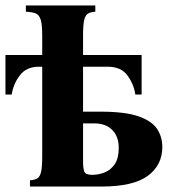

<svg xmlns="http://www.w3.org/2000/svg" viewBox="-31 -685 621 705"><path d="M79 0V-23Q96 -24 106 -30Q116 -36 120 -54.5Q124 -73 124 -110V-440H112Q66 -440 42 -408.5Q18 -377 12 -338H-11V-483H124V-555Q124 -593 119 -611Q114 -629 101.5 -635Q89 -641 64 -642V-665H319V-642Q302 -641 292 -635Q282 -629 278 -611Q274 -593 274 -555V-483H489V-338H466Q460 -377 436.5 -408.5Q413 -440 365 -440H274V-275H338Q428 -275 477 -258Q526 -241 545.5 -212Q565 -183 565 -145Q565 -79 512 -39.5Q459 0 340 0ZM274 -91Q274 -67 278.5 -55Q283 -43 308 -43Q331 -43 353.5 -52Q376 -61 390.5 -82.5Q405 -104 405 -142Q405 -184 381 -208Q357 -232 315 -232H274Z"/></svg>

Font: Bona Nova
Style: Bold
Weight: 700
Designer: Mateusz Machalski
Foundry: Capitalics
Version: Version 4.001; ttfautohint (v1.8.3)